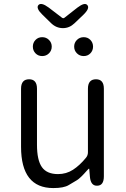

<svg xmlns="http://www.w3.org/2000/svg" viewBox="-20 -943 642 976"><path d="M251 13Q87 13 87 -197V-492Q87 -540 128 -540Q168 -540 168 -492V-207Q168 -129 193 -93.5Q218 -58 275 -58Q317 -58 351 -80Q385 -102 417 -141Q427 -153 427 -169V-492Q427 -540 468 -540Q508 -540 508 -492V-47Q508 0 475 1Q441 3 437 -45L434 -80Q434 -86 432.5 -86Q431 -86 422 -76Q389 -38 371 -27Q350 -14 329 -2Q304 13 251 13ZM194.5 -658Q174 -658 160.5 -672Q147 -686 147 -706Q147 -726 160.5 -740Q174 -754 194.5 -754Q215 -754 229 -740Q243 -726 243 -706Q243 -686 229 -672Q215 -658 194.5 -658ZM405.5 -658Q385 -658 371 -672Q357 -686 357 -706Q357 -726 371 -740Q385 -754 405.5 -754Q426 -754 439.5 -740Q453 -726 453 -706Q453 -686 439.5 -672Q426 -658 405.5 -658ZM300 -800Q266 -800 240 -825L195 -869Q162 -901 175 -917Q189 -933 227 -905L295 -853Q302 -848 308 -853L373 -904Q411 -933 424 -917Q438 -901 404 -868L359 -825Q333 -800 300 -800Z"/></svg>

Font: Resource Han Rounded JP Normal
Style: Regular
Weight: 350
Designer: Cyano Hao (round all glyphs); Ryoko NISHIZUKA 西塚涼子 (kana, bopomofo & ideographs); Paul D. Hunt (Latin, Greek & Cyrillic)
Foundry: Cyano Hao
Version: 0.990